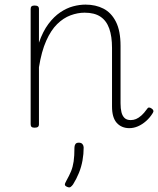

<svg xmlns="http://www.w3.org/2000/svg" viewBox="-20 -539 686 833"><path d="M541 17Q524 17 510 11Q496 5 486 -6.5Q476 -18 471 -35.5Q466 -53 466 -77V-331Q466 -381 454 -415Q442 -449 416 -466.5Q390 -484 347 -484Q317 -484 286 -472.5Q255 -461 228 -434.5Q201 -408 180.5 -362Q160 -316 149 -247V0Q149 8 144.5 11.5Q140 15 130 15Q121 15 117 11.5Q113 8 113 0V-500Q113 -508 117 -511.5Q121 -515 130 -515Q140 -515 144.5 -511.5Q149 -508 149 -500V-354Q166 -403 190 -435Q214 -467 241.5 -485.5Q269 -504 297 -511.5Q325 -519 351 -519Q395 -519 429 -501.5Q463 -484 483 -444.5Q503 -405 503 -340V-91Q503 -68 507 -52Q511 -36 520.5 -27Q530 -18 547 -18Q559 -18 570 -22.5Q581 -27 593 -37.5Q605 -48 617 -65Q621 -72 626 -72.5Q631 -73 638 -68Q643 -65 645 -60Q647 -55 643 -49Q631 -29 614 -14Q597 1 578.5 9Q560 17 541 17ZM272 272Q262 268 261.5 262.5Q261 257 268 245Q281 222 288.5 203.5Q296 185 299.5 161.5Q303 138 303 101Q303 93 307 86.5Q311 80 322 80Q333 80 338 86.5Q343 93 343 101Q343 129 338 157Q333 185 322.5 211Q312 237 297 261Q292 268 286.5 272Q281 276 272 272Z"/></svg>

Font: Playwrite NG Modern Thin
Style: Regular
Weight: 250
Designer: Veronika Burian, José Scaglione
Foundry: TypeTogether
Version: Version 1.002